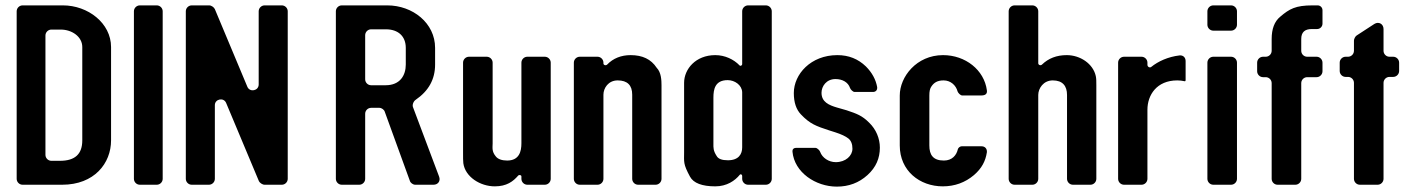

<svg xmlns="http://www.w3.org/2000/svg" viewBox="-20 -687 5254 714"><path d="M214 -667H64C52 -667 42 -657 42 -645V-22C42 -10 52 0 64 0H211C331 0 393 -80 393 -165V-512C393 -601 307 -667 214 -667ZM286 -165C286 -114 259 -89 203 -89H171C159 -89 149 -99 149 -111V-555C149 -567 159 -577 171 -577H206C247 -577 286 -551 286 -512Z M500 0H563C575 0 585 -10 585 -22V-645C585 -657 575 -667 563 -667H500C488 -667 478 -657 478 -645V-22C478 -10 488 0 500 0Z M964 0H1028C1040 0 1050 -10 1050 -22V-645C1050 -657 1040 -667 1028 -667H964C952 -667 942 -657 942 -645V-373C942 -349 909 -343 900 -364L779 -653C776 -660 766 -667 758 -667H693C681 -667 671 -657 671 -645V-22C671 -10 681 0 693 0H757C769 0 779 -10 779 -22V-296C779 -319 812 -326 821 -304L943 -13C946 -7 956 0 964 0Z M1251 0H1316C1328 0 1338 -10 1338 -22V-264C1338 -276 1348 -286 1360 -286H1391C1399 -286 1409 -279 1411 -271L1504 -15C1506 -7 1516 0 1524 0H1592C1609 0 1619 -14 1613 -30L1516 -288C1512 -297 1518 -311 1526 -316C1574 -349 1598 -392 1598 -447V-509C1598 -601 1515 -667 1420 -667H1251C1239 -667 1229 -657 1229 -645V-22C1229 -10 1239 0 1251 0ZM1414 -370H1360C1348 -370 1338 -380 1338 -392V-556C1338 -568 1348 -578 1360 -578H1415C1461 -578 1489 -552 1489 -509V-447C1489 -407 1468 -370 1414 -370Z M1919 -31V-22C1919 -10 1929 0 1941 0H2006C2018 0 2028 -10 2028 -22V-454C2028 -466 2018 -476 2006 -476H1941C1929 -476 1919 -466 1919 -454V-154C1919 -124 1911 -90 1866 -90C1847 -90 1832 -95 1824 -105C1808 -124 1812 -138 1812 -154V-454C1812 -466 1802 -476 1790 -476H1724C1712 -476 1702 -466 1702 -454V-118C1702 -101 1702 -89 1703 -80C1710 -29 1766 6 1820 6C1864 6 1888 -12 1907 -34C1911 -38 1919 -36 1919 -31Z M2422 -435C2401 -467 2369 -482 2325 -482C2290 -482 2260 -470 2238 -447C2233 -442 2224 -445 2224 -451V-454C2224 -466 2214 -476 2202 -476H2136C2124 -476 2114 -466 2114 -454V-22C2114 -10 2124 0 2136 0H2202C2214 0 2224 -10 2224 -22V-335C2224 -359 2242 -388 2277 -388C2313 -388 2331 -370 2331 -335V-22C2331 -10 2341 0 2353 0H2418C2430 0 2440 -10 2440 -22V-370C2440 -388 2439 -418 2422 -435Z M2640 -482C2567 -482 2524 -430 2524 -379V-122C2524 -84 2520 -78 2546 -30C2559 -6 2591 6 2640 6C2683 6 2713 -15 2731 -37C2734 -41 2740 -38 2740 -33V-22C2740 -10 2750 0 2762 0H2828C2840 0 2850 -10 2850 -22V-645C2850 -657 2840 -667 2828 -667H2762C2750 -667 2740 -657 2740 -645V-449C2740 -443 2733 -440 2730 -444C2709 -466 2676 -482 2640 -482ZM2740 -344V-139C2740 -114 2727 -91 2687 -91C2665 -91 2651 -96 2645 -107C2632 -127 2633 -138 2633 -153V-324C2633 -355 2639 -389 2686 -389C2712 -389 2739 -371 2740 -344Z M3088 -84C3062 -84 3038 -100 3030 -122C3029 -127 3019 -137 3013 -137H2940C2931 -137 2926 -131 2927 -123C2934 -46 3013 7 3092 7C3136 7 3174 -7 3206 -36C3238 -65 3252 -99 3252 -138C3252 -172 3238 -206 3212 -231C3186 -257 3167 -264 3128 -277L3093 -287C3062 -296 3035 -308 3035 -342C3035 -366 3053 -393 3087 -393C3113 -393 3134 -381 3141 -360C3143 -354 3152 -345 3158 -345H3226C3237 -345 3243 -352 3242 -363C3237 -391 3223 -417 3200 -440C3171 -468 3136 -482 3094 -482C2995 -482 2932 -411 2932 -341C2932 -306 2941 -280 2958 -262C2992 -226 3015 -218 3064 -202L3086 -195C3108 -188 3125 -180 3135 -172C3145 -164 3150 -151 3150 -134C3150 -108 3125 -84 3088 -84Z M3486 6C3530 6 3569 -8 3602 -36C3631 -61 3645 -88 3650 -121C3651 -134 3643 -143 3630 -143H3556C3550 -143 3543 -137 3542 -132C3537 -110 3521 -90 3490 -90C3450 -90 3436 -111 3436 -146V-332C3436 -347 3438 -358 3444 -366C3453 -379 3465 -388 3489 -388C3515 -388 3535 -370 3541 -347C3543 -341 3552 -332 3558 -332H3629C3643 -332 3652 -337 3650 -351C3640 -427 3570 -482 3487 -482C3388 -482 3326 -401 3326 -332V-146C3326 -52 3400 6 3486 6Z M3947 -482C3909 -482 3879 -470 3855 -447C3850 -442 3841 -445 3841 -452V-645C3841 -657 3831 -667 3819 -667H3753C3741 -667 3731 -657 3731 -645V-22C3731 -10 3741 0 3753 0H3819C3831 0 3841 -10 3841 -22V-334C3841 -358 3860 -388 3895 -388C3932 -388 3948 -367 3948 -334V-22C3948 -10 3958 0 3970 0H4035C4047 0 4057 -10 4057 -22V-370C4057 -384 4057 -395 4055 -404C4045 -450 3997 -482 3947 -482Z M4389 -389V-460C4389 -473 4380 -482 4367 -481C4324 -476 4287 -459 4261 -438C4256 -434 4247 -438 4247 -446V-454C4247 -466 4237 -476 4225 -476H4160C4148 -476 4138 -466 4138 -454V-22C4138 -10 4148 0 4160 0H4225C4237 0 4247 -10 4247 -22V-279C4247 -333 4281 -388 4358 -388C4367 -388 4376 -387 4385 -385C4387 -384 4389 -386 4389 -389Z M4492 0H4558C4570 0 4580 -10 4580 -22V-454C4580 -466 4570 -476 4558 -476H4492C4480 -476 4470 -466 4470 -454V-22C4470 -10 4480 0 4492 0ZM4492 -573H4558C4570 -573 4580 -583 4580 -595V-645C4580 -657 4570 -667 4558 -667H4492C4480 -667 4470 -657 4470 -645V-595C4470 -583 4480 -573 4492 -573Z M4731 0H4797C4809 0 4819 -10 4819 -22V-378C4819 -390 4829 -400 4841 -400H4876C4888 -400 4898 -410 4898 -422V-454C4898 -466 4888 -476 4876 -476H4841C4829 -476 4819 -486 4819 -498V-542C4819 -567 4832 -579 4858 -579H4878C4889 -579 4898 -588 4898 -599V-649C4898 -659 4890 -667 4880 -667H4861C4798 -667 4775 -654 4741 -625C4719 -607 4709 -579 4709 -542V-498C4709 -486 4699 -476 4687 -476H4677C4665 -476 4655 -466 4655 -454V-422C4655 -410 4665 -400 4677 -400H4687C4699 -400 4709 -390 4709 -378V-22C4709 -10 4719 0 4731 0Z M5037 0H5103C5115 0 5125 -10 5125 -22V-379C5125 -391 5135 -401 5147 -401H5161C5173 -401 5183 -411 5183 -423V-454C5183 -466 5173 -476 5161 -476H5147C5135 -476 5125 -486 5125 -498V-579C5125 -598 5107 -608 5091 -598L5025 -555C5020 -552 5015 -542 5015 -536V-498C5015 -486 5005 -476 4993 -476H4984C4972 -476 4962 -466 4962 -454V-423C4962 -411 4972 -401 4984 -401H4993C5005 -401 5015 -391 5015 -379V-22C5015 -10 5025 0 5037 0Z"/></svg>

Font: DIN Rundschrift
Style: Mittel
Weight: 400
Version: Version 1.027